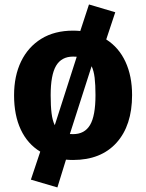

<svg xmlns="http://www.w3.org/2000/svg" viewBox="-20 -700 655 861"><path d="M307.7 -562.6Q324.1 -562.6 340 -561L379 -680L496.9 -645.1L456.4 -523.1Q512.8 -487.2 542.6 -423.1Q572.3 -359 572.3 -273.8Q572.3 -137.4 502.6 -60Q432.8 17.4 307.7 17.4Q291.3 17.4 275.9 15.9L237.4 140.5L118.5 105.6L160.5 -20Q103.6 -54.4 73.3 -118.7Q43.1 -183.1 43.1 -272.8Q43.1 -359.5 74.6 -424.6Q106.2 -489.7 165.4 -526.2Q224.6 -562.6 307.7 -562.6ZM307.7 -446.2Q255.9 -446.2 231.5 -405.1Q207.2 -364.1 207.2 -272.8Q207.2 -224.6 211.3 -191.8Q215.4 -159 225.6 -138.5L324.1 -445.6Q316.4 -446.2 307.7 -446.2ZM408.2 -273.8Q408.2 -319.5 404.4 -351.3Q400.5 -383.1 390.8 -403.1L293.3 -99Q300 -98.5 307.7 -98.5Q359.5 -98.5 383.8 -139.5Q408.2 -180.5 408.2 -273.8Z"/></svg>

Font: FiraCode Nerd Font Mono
Style: Bold
Weight: 700
Monospace: yes
Designer: Carrois Corporate, Edenspiekermann AG, Nikita Prokopov
Foundry: Carrois Corporate, Edenspiekermann AG, Nikita Prokopov
Version: Version 6.002;Nerd Fonts 3.3.0